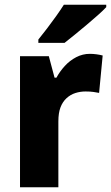

<svg xmlns="http://www.w3.org/2000/svg" viewBox="-20 -786 466 806"><path d="M357 -560Q371 -560 385.5 -558Q400 -556 411 -553L396 -396Q386 -398 372.5 -400Q359 -402 339 -402Q317 -402 296.5 -395.5Q276 -389 259.5 -374Q243 -359 234 -335.5Q225 -312 225 -276V0H64V-550H185L209 -460H217Q231 -486 252 -509Q273 -532 300 -546Q327 -560 357 -560ZM426 -756Q413 -742 391 -722.5Q369 -703 343.5 -681.5Q318 -660 294 -640.5Q270 -621 251 -606H141V-620Q158 -641 177.5 -666.5Q197 -692 215.5 -718Q234 -744 248 -766H426Z"/></svg>

Font: Noto Sans Khmer SemiCondensed ExtraBold
Style: Regular
Weight: 800
Width: 4
Designer: Danh Hong and the Monotype Design Team
Foundry: Monotype Imaging Inc.
Version: Version 2.004